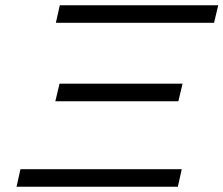

<svg xmlns="http://www.w3.org/2000/svg" viewBox="-20 -712 852 732"><path d="M43 0 58 -67H366H673L658 0ZM193 -625 208 -692H812L796 -625H548ZM191 -326 207 -393H676L660 -326Z"/></svg>

Font: Coval
Style: ExtraLight Italic
Weight: 200
Foundry: Context Ltd
Version: Version 001.000